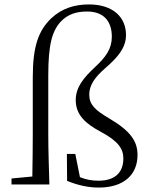

<svg xmlns="http://www.w3.org/2000/svg" viewBox="-20 -833 678 867"><path d="M125 0H203C201 -75 198 -152 198 -227V-493C198 -634 216 -693 254 -735C285 -768 324 -781 373 -781C453 -781 485 -732 485 -667C485 -613 458 -575 408 -529C359 -483 322 -440 322 -381C322 -313 368 -274 433 -239C516 -195 537 -160 537 -117C537 -57 502 -17 425 -17C394 -17 368 -22 341 -33L320 -138H282L283 -16C331 3 377 14 426 14C540 14 601 -45 601 -133C601 -194 571 -241 472 -299C409 -336 383 -361 383 -406C383 -448 408 -484 455 -525C513 -575 549 -618 549 -675C549 -757 488 -813 382 -813C318 -813 260 -796 211 -750C154 -695 128 -624 128 -484V-227C128 -164 127 -99 126 -36L32 -27V0Z"/></svg>

Font: Noto Serif CJK SC Light
Style: Regular
Weight: 300
Designer: Ryoko NISHIZUKA 西塚涼子 (kana & ideographs); Frank Grießhammer (Latin, Greek & Cyrillic); Wenlong ZHANG 张文龙 (bopomofo); San
Foundry: Adobe
Version: Version 2.001;hotconv 1.1.0;makeotfexe 2.6.0